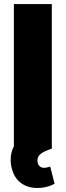

<svg xmlns="http://www.w3.org/2000/svg" viewBox="-20 -727 321 939"><path d="M233.4 0Q197.3 11.7 180.2 24.7Q163.1 37.6 163.1 57.6Q163.1 74.7 172.1 84.2Q181.2 93.8 195.3 93.8Q203.1 93.8 210.9 91.6Q218.8 89.4 225.6 87.9L247.1 171.9Q208 192.4 164.1 192.4Q116.2 192.4 83.7 168.9Q51.3 145.5 39.1 101.6Q32.2 79.6 32.2 54.7Q32.2 18.1 47.9 -11.7V-707H233.4Z"/></svg>

Font: Pretendard Std Black
Style: Regular
Weight: 900
Designer: Base glyphs from Inter by Rasmus Andersson; Hangeul glyphs from Noto Sans CJK(Source Han Sans) by Jang Soo-young and Kan
Foundry: Kil Hyung-jin
Version: Version 1.309